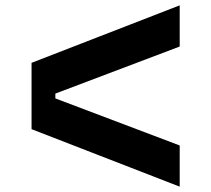

<svg xmlns="http://www.w3.org/2000/svg" viewBox="-20 -709 790 718"><path d="M652 -11 98 -226V-474L652 -689V-535L187 -359V-341L652 -165Z"/></svg>

Font: Martian Mono SemiExpanded SemiExpanded
Style: Bold
Weight: 700
Width: 6
Monospace: yes
Version: Version 1.000